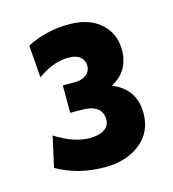

<svg xmlns="http://www.w3.org/2000/svg" viewBox="-71 -832 470 521"><g transform="rotate(-15 164.5 -572.0)"><path d="M237.5 -581Q301 -554.5 301 -487Q301 -434 262.2 -403Q223.5 -372 162 -372Q88 -372 28 -406L47 -492Q99 -459 143 -459Q169 -459 184 -468.8Q199 -478.5 199 -496Q199 -539 140 -539H109V-616H141Q162 -616 174.5 -625.2Q187 -634.5 187 -651Q187 -666 175.8 -675.5Q164.5 -685 143 -685Q100 -685 56 -653L49 -744Q103.5 -772 168 -772Q224 -772 256.5 -743Q289 -714 289 -668Q289 -608.5 237.5 -581Z"/></g></svg>

Font: Cabin
Style: Bold
Weight: 700
Designer: Pablo Impallari
Foundry: Pablo Impallari. http://www.impallari.com Igino Marini. http://www.ikern.com
Version: Version 3.001;hotconv 1.0.109;makeotfexe 2.5.65596